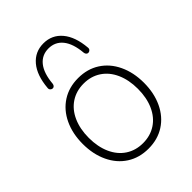

<svg xmlns="http://www.w3.org/2000/svg" viewBox="-214 -846 962 962"><g transform="rotate(-45 267.0 -365.0)"><path d="M50 -242Q50 -315 77 -372Q104 -429 153 -460.5Q202 -492 267 -492Q332 -492 381 -460.5Q430 -429 457 -372Q484 -315 484 -242Q484 -169 457 -112Q430 -55 381 -23.5Q332 8 267 8Q202 8 153 -23.5Q104 -55 77 -112Q50 -169 50 -242ZM441 -242Q441 -305 419.5 -353Q398 -401 358.5 -427Q319 -453 267 -453Q215 -453 175.5 -427Q136 -401 114.5 -353Q93 -305 93 -242Q93 -179 114.5 -131Q136 -83 175.5 -57Q215 -31 267 -31Q319 -31 358.5 -57Q398 -83 419.5 -131Q441 -179 441 -242ZM124 -565Q131 -648 169 -693Q207 -738 267 -738Q327 -738 365 -693Q403 -648 410 -565Q411 -556 405.5 -550.5Q400 -545 393 -545Q387 -545 382.5 -549.5Q378 -554 377 -562Q371 -631 342.5 -666.5Q314 -702 267 -702Q220 -702 191.5 -666.5Q163 -631 157 -562Q156 -554 151.5 -549.5Q147 -545 141 -545Q134 -545 128.5 -550.5Q123 -556 124 -565Z"/></g></svg>

Font: SN Pro Thin
Style: Regular
Weight: 200
Designer: Tobias Whetton
Foundry: Supernotes
Version: Version 1.003;Glyphs 3.3 (3324)